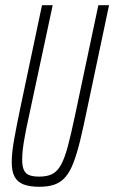

<svg xmlns="http://www.w3.org/2000/svg" viewBox="-20 -708 438 736"><path d="M131 8Q94 8 70.5 -1Q47 -10 36 -30.5Q25 -51 25 -86Q25 -122 34 -172.5Q43 -223 58 -295L141 -688H182L91 -263Q78 -205 71.5 -164.5Q65 -124 65 -96Q65 -71 71.5 -56.5Q78 -42 92.5 -36.5Q107 -31 130 -31Q161 -31 180.5 -41Q200 -51 214 -76.5Q228 -102 240 -147Q252 -192 267 -263L357 -688H398L315 -295Q300 -222 287.5 -170.5Q275 -119 261.5 -84Q248 -49 230.5 -29Q213 -9 189 -0.5Q165 8 131 8Z"/></svg>

Font: Saira UltraCondensed ExtraLight
Style: Italic
Weight: 250
Width: 1
Italic angle: -12°
Designer: Hector Gatti with collaboration of the Omnibus-Type team
Foundry: Omnibus-Type
Version: Version 1.101